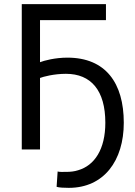

<svg xmlns="http://www.w3.org/2000/svg" viewBox="-20 -717 651 926"><path d="M298 -361C240 -361 188 -347 173 -341V4H85V-697H491V-620H173V-417C193 -425 246 -439 305 -439C490 -439 577 -316 577 -125C577 58 481 189 312 189C290 189 265 188 253 184L258 110C264 113 286 112 299 112C319 112 339 110 357 104C436 81 488 3 488 -125C488 -281 419 -361 298 -361Z"/></svg>

Font: Repo Regular
Style: Regular
Weight: 400
Designer: Stefan Peev
Foundry: Context Ltd
Version: Version 1.502